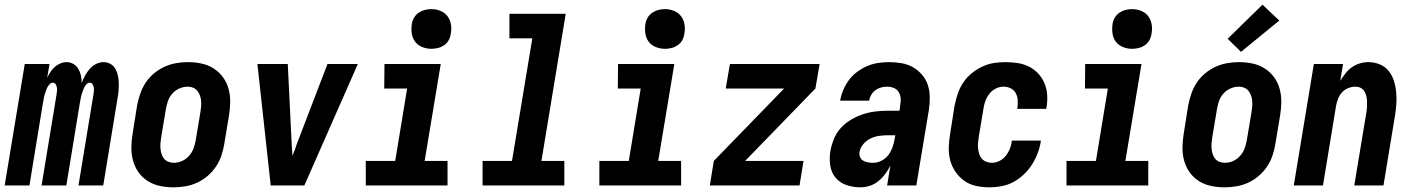

<svg xmlns="http://www.w3.org/2000/svg" viewBox="-37 -794 6057 822"><path d="M-17 0 69 -520H175L165 -461Q171 -474 179 -486Q187 -498 197.5 -507.5Q208 -517 221.5 -522.5Q235 -528 248 -528Q264 -528 277.5 -520Q291 -512 298.5 -499Q306 -486 309.5 -470.5Q313 -455 313 -439Q319 -455 327 -470Q335 -485 346.5 -498.5Q358 -512 374 -520Q390 -528 406 -528Q423 -528 436.5 -520Q450 -512 457.5 -498.5Q465 -485 468 -469.5Q471 -454 471.5 -437.5Q472 -421 470.5 -404.5Q469 -388 466 -372L405 0H299L363 -389Q364 -397 365 -405Q366 -413 364.5 -420Q363 -427 359 -433.5Q355 -440 347 -440Q339 -440 332.5 -432.5Q326 -425 322.5 -417.5Q319 -410 316.5 -402Q314 -394 311.5 -386Q309 -378 308 -370Q307 -362 305 -354L247 0H141L205 -389Q206 -397 207 -405Q208 -413 206.5 -420Q205 -427 201 -433.5Q197 -440 189 -440Q181 -440 174.5 -432.5Q168 -425 164.5 -417.5Q161 -410 158.5 -402Q156 -394 153.5 -386Q151 -378 150 -370Q149 -362 147 -354L89 0Z M706 8Q676 8 647.5 2Q619 -4 595.5 -19Q572 -34 556 -56.5Q540 -79 532.5 -106.5Q525 -134 525.5 -164Q526 -194 531 -223L550 -343Q555 -368 563.5 -393Q572 -418 586.5 -440Q601 -462 622 -479.5Q643 -497 667 -508Q691 -519 716.5 -523.5Q742 -528 767 -528Q797 -528 825.5 -522Q854 -516 877.5 -501Q901 -486 917.5 -463.5Q934 -441 941.5 -413.5Q949 -386 948.5 -356Q948 -326 943 -297L923 -177Q919 -152 910.5 -127Q902 -102 887 -80Q872 -58 851.5 -40.5Q831 -23 807 -12Q783 -1 757 3.5Q731 8 706 8ZM707 -97Q725 -97 742 -104.5Q759 -112 772 -126.5Q785 -141 791.5 -158.5Q798 -176 801 -194L821 -314Q823 -326 824 -338Q825 -350 824 -362Q823 -374 819 -385Q815 -396 808 -405Q801 -414 790 -418.5Q779 -423 767 -423Q749 -423 731.5 -415.5Q714 -408 701 -393.5Q688 -379 682 -361.5Q676 -344 673 -326L653 -206Q651 -194 650 -182Q649 -170 650 -158Q651 -146 654.5 -135Q658 -124 665 -115Q672 -106 683.5 -101.5Q695 -97 707 -97Z M1122 0 1065 -520H1195L1212 -173Q1213 -162 1213.5 -150.5Q1214 -139 1215 -127Q1220 -139 1224.5 -150.5Q1229 -162 1232 -173L1365 -520H1495L1266 0Z M1529 0V-105H1655L1706 -415H1608L1609 -520H1850L1781 -105H1879V0ZM1810 -585Q1790 -585 1771 -592.5Q1752 -600 1740.5 -615Q1729 -630 1726 -650Q1723 -670 1726 -690Q1728 -705 1735.5 -718Q1743 -731 1755.5 -739.5Q1768 -748 1782 -751.5Q1796 -755 1810 -755Q1830 -755 1848.5 -747.5Q1867 -740 1878.5 -725Q1890 -710 1893.5 -690Q1897 -670 1893 -650Q1891 -635 1884 -622Q1877 -609 1864.5 -600.5Q1852 -592 1838 -588.5Q1824 -585 1810 -585Z M2029 0V-105H2155L2242 -630H2144V-735H2385L2281 -105H2379V0Z M2529 0V-105H2655L2706 -415H2608L2609 -520H2850L2781 -105H2879V0ZM2810 -585Q2790 -585 2771 -592.5Q2752 -600 2740.5 -615Q2729 -630 2726 -650Q2723 -670 2726 -690Q2728 -705 2735.5 -718Q2743 -731 2755.5 -739.5Q2768 -748 2782 -751.5Q2796 -755 2810 -755Q2830 -755 2848.5 -747.5Q2867 -740 2878.5 -725Q2890 -710 2893.5 -690Q2897 -670 2893 -650Q2891 -635 2884 -622Q2877 -609 2864.5 -600.5Q2852 -592 2838 -588.5Q2824 -585 2810 -585Z M3002 0 3019 -105 3320 -415H3070L3088 -520H3472L3454 -415L3153 -105H3403L3386 0Z M3647 8Q3616 8 3587.5 -1.5Q3559 -11 3540.5 -33Q3522 -55 3517.5 -85.5Q3513 -116 3518 -147Q3523 -174 3533.5 -200Q3544 -226 3563.5 -247Q3583 -268 3608 -282.5Q3633 -297 3659.5 -305.5Q3686 -314 3713 -317Q3740 -320 3766 -320H3814L3817 -343Q3820 -358 3819 -373Q3818 -388 3810.5 -400Q3803 -412 3789.5 -417.5Q3776 -423 3761 -423Q3748 -423 3735 -419.5Q3722 -416 3711 -408Q3700 -400 3693 -388Q3686 -376 3684 -363H3560V-364Q3564 -387 3573.5 -409.5Q3583 -432 3598 -452Q3613 -472 3633.5 -487Q3654 -502 3676.5 -511.5Q3699 -521 3722.5 -524.5Q3746 -528 3769 -528Q3796 -528 3822.5 -523.5Q3849 -519 3871 -506.5Q3893 -494 3910 -474.5Q3927 -455 3935 -431Q3943 -407 3943.5 -380Q3944 -353 3940 -325L3886 0H3761L3775 -85Q3766 -67 3753 -49.5Q3740 -32 3723.5 -18.5Q3707 -5 3686.5 1.5Q3666 8 3647 8ZM3702 -97Q3720 -97 3738 -106.5Q3756 -116 3767.5 -132Q3779 -148 3785 -166.5Q3791 -185 3794 -203L3796 -215H3766Q3747 -215 3728 -212.5Q3709 -210 3691.5 -202Q3674 -194 3660 -178Q3646 -162 3643 -144Q3641 -132 3645 -122Q3649 -112 3658 -106.5Q3667 -101 3678.5 -99Q3690 -97 3702 -97Z M4200 8Q4170 8 4142 2Q4114 -4 4092 -19.5Q4070 -35 4054 -58Q4038 -81 4031 -108Q4024 -135 4025 -164.5Q4026 -194 4031 -223L4050 -343Q4055 -368 4063.5 -393Q4072 -418 4086.5 -440Q4101 -462 4122 -479.5Q4143 -497 4167.5 -508.5Q4192 -520 4217 -524Q4242 -528 4267 -528Q4294 -528 4320 -524Q4346 -520 4368 -509Q4390 -498 4407 -480Q4424 -462 4434 -439Q4444 -416 4446 -390Q4448 -364 4444 -338L4442 -328H4318L4319 -333Q4321 -349 4320 -365.5Q4319 -382 4311.5 -395.5Q4304 -409 4290 -416Q4276 -423 4259 -423Q4242 -423 4225.5 -414.5Q4209 -406 4198 -391.5Q4187 -377 4181 -360Q4175 -343 4173 -326L4153 -206Q4151 -194 4150 -181.5Q4149 -169 4150.5 -157Q4152 -145 4155.5 -134Q4159 -123 4166.5 -114.5Q4174 -106 4185.5 -101.5Q4197 -97 4209 -97Q4226 -97 4242 -105Q4258 -113 4269 -127Q4280 -141 4286.5 -157.5Q4293 -174 4295 -191V-192H4419V-189Q4415 -163 4405.5 -138Q4396 -113 4381.5 -90Q4367 -67 4346.5 -47.5Q4326 -28 4302 -15Q4278 -2 4251.5 3Q4225 8 4200 8Z M4529 0V-105H4655L4706 -415H4608L4609 -520H4850L4781 -105H4879V0ZM4810 -585Q4790 -585 4771 -592.5Q4752 -600 4740.5 -615Q4729 -630 4726 -650Q4723 -670 4726 -690Q4728 -705 4735.5 -718Q4743 -731 4755.5 -739.5Q4768 -748 4782 -751.5Q4796 -755 4810 -755Q4830 -755 4848.5 -747.5Q4867 -740 4878.5 -725Q4890 -710 4893.5 -690Q4897 -670 4893 -650Q4891 -635 4884 -622Q4877 -609 4864.5 -600.5Q4852 -592 4838 -588.5Q4824 -585 4810 -585Z M5206 8Q5176 8 5147.5 2Q5119 -4 5095.5 -19Q5072 -34 5056 -56.5Q5040 -79 5032.5 -106.5Q5025 -134 5025.5 -164Q5026 -194 5031 -223L5050 -343Q5055 -368 5063.5 -393Q5072 -418 5086.5 -440Q5101 -462 5122 -479.5Q5143 -497 5167 -508Q5191 -519 5216.5 -523.5Q5242 -528 5267 -528Q5297 -528 5325.5 -522Q5354 -516 5377.5 -501Q5401 -486 5417.5 -463.5Q5434 -441 5441.5 -413.5Q5449 -386 5448.5 -356Q5448 -326 5443 -297L5423 -177Q5419 -152 5410.5 -127Q5402 -102 5387 -80Q5372 -58 5351.5 -40.5Q5331 -23 5307 -12Q5283 -1 5257 3.5Q5231 8 5206 8ZM5207 -97Q5225 -97 5242 -104.5Q5259 -112 5272 -126.5Q5285 -141 5291.5 -158.5Q5298 -176 5301 -194L5321 -314Q5323 -326 5324 -338Q5325 -350 5324 -362Q5323 -374 5319 -385Q5315 -396 5308 -405Q5301 -414 5290 -418.5Q5279 -423 5267 -423Q5249 -423 5231.5 -415.5Q5214 -408 5201 -393.5Q5188 -379 5182 -361.5Q5176 -344 5173 -326L5153 -206Q5151 -194 5150 -182Q5149 -170 5150 -158Q5151 -146 5154.5 -135Q5158 -124 5165 -115Q5172 -106 5183.5 -101.5Q5195 -97 5207 -97ZM5276 -572 5219 -628 5368 -774 5440 -706Z M5502 0 5588 -520H5713L5701 -448Q5711 -464 5723 -479.5Q5735 -495 5750.5 -506Q5766 -517 5784.5 -522.5Q5803 -528 5821 -528Q5847 -528 5870 -518.5Q5893 -509 5908 -490.5Q5923 -472 5930.5 -448.5Q5938 -425 5940.5 -399.5Q5943 -374 5941 -348Q5939 -322 5935 -297L5886 0H5761L5813 -314Q5815 -325 5815.5 -337Q5816 -349 5815.5 -360.5Q5815 -372 5812.5 -383Q5810 -394 5804 -403.5Q5798 -413 5788 -418Q5778 -423 5766 -423Q5751 -423 5735.5 -417Q5720 -411 5709 -399Q5698 -387 5692 -372Q5686 -357 5683 -341L5627 0Z"/></svg>

Font: Iosevka Extrabold Oblique
Style: Regular
Weight: 800
Italic angle: -9°
Monospace: yes
Designer: Belleve Invis
Foundry: Belleve Invis
Version: Version 32.5.0; ttfautohint (v1.8.4)